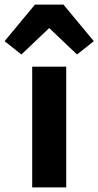

<svg xmlns="http://www.w3.org/2000/svg" viewBox="-71 -815 428 835"><path d="M217 0H69V-525H217ZM81 -795H205L337 -636L264 -578L143 -693L22 -578L-51 -636Z"/></svg>

Font: IBM Plex Sans
Style: Regular
Weight: 400
Designer: Mike Abbink, Paul van der Laan, Pieter van Rosmalen
Foundry: Bold Monday
Version: Version 3.201